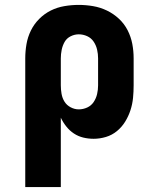

<svg xmlns="http://www.w3.org/2000/svg" viewBox="-20 -558 640 783"><path d="M83 205V-320Q83 -349 88 -378Q93 -407 106 -433.5Q119 -460 140 -481Q161 -502 187 -515Q213 -528 242.5 -533Q272 -538 301 -538Q330 -538 359.5 -533Q389 -528 416 -515Q443 -502 465 -481.5Q487 -461 500.5 -434.5Q514 -408 519.5 -379Q525 -350 525 -320V-210Q525 -184 522.5 -158.5Q520 -133 512 -108.5Q504 -84 490.5 -62Q477 -40 457 -23.5Q437 -7 412 0.5Q387 8 362 8Q340 8 319.5 3Q299 -2 281.5 -13.5Q264 -25 250.5 -42Q237 -59 228 -78V205ZM301 -112Q319 -112 335.5 -119.5Q352 -127 362 -142Q372 -157 376 -174.5Q380 -192 380 -210V-320Q380 -338 376 -355.5Q372 -373 362 -388Q352 -403 335.5 -410.5Q319 -418 301 -418Q284 -418 268 -410Q252 -402 243.5 -387Q235 -372 231.5 -354.5Q228 -337 228 -320V-210Q228 -193 231 -175.5Q234 -158 243 -143.5Q252 -129 268 -120.5Q284 -112 301 -112Z"/></svg>

Font: Iosevka Curly Slab HvEx
Style: Regular
Weight: 900
Width: 7
Monospace: yes
Designer: Belleve Invis
Foundry: Belleve Invis
Version: Version 11.1.0; ttfautohint (v1.8.3)